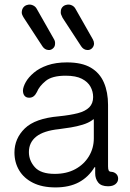

<svg xmlns="http://www.w3.org/2000/svg" viewBox="-20 -802 566 837"><path d="M222 15Q164 15 124 -5Q84 -25 63.5 -59.5Q43 -94 43 -137Q43 -198 88 -242Q133 -286 237 -295Q286 -300 319 -308.5Q352 -317 369 -334Q386 -351 386 -379Q386 -403 374.5 -424Q363 -445 337 -458.5Q311 -472 266 -472Q207 -472 179 -449Q151 -426 141 -401Q135 -389 127 -382.5Q119 -376 107 -376Q94 -376 87 -384.5Q80 -393 80 -408Q81 -424 92.5 -444.5Q104 -465 127.5 -485Q151 -505 187 -517.5Q223 -530 272 -530Q337 -530 376 -507Q415 -484 433 -442Q451 -400 451 -345V-77Q451 -64 454 -58.5Q457 -53 466 -53Q478 -52 486.5 -44Q495 -36 495 -23Q495 -9 483.5 0.5Q472 10 451 10Q421 10 408 -6.5Q395 -23 395 -46V-73H392Q366 -30 324 -7.5Q282 15 222 15ZM219 -44Q270 -44 308 -64.5Q346 -85 367.5 -120.5Q389 -156 389 -199V-280Q389 -282 387.5 -282Q386 -282 382 -278Q365 -266 340.5 -258.5Q316 -251 289 -246.5Q262 -242 237 -239Q170 -232 138 -206.5Q106 -181 106 -139Q106 -102 132 -73Q158 -44 219 -44ZM191 -584Q175 -585 165 -600L84 -724Q79 -732 76.5 -738.5Q74 -745 75 -751Q76 -763 83 -771Q90 -779 101 -781Q111 -784 123 -779Q135 -774 141 -762L216 -630Q221 -621 220 -611Q220 -599 211 -591Q202 -583 191 -584ZM360 -584Q344 -585 334 -600L253 -724Q249 -732 246.5 -738.5Q244 -745 245 -751Q245 -763 252 -771Q259 -779 270 -781Q281 -784 292.5 -779Q304 -774 310 -762L385 -630Q390 -621 390 -611Q389 -599 380.5 -591Q372 -583 360 -584Z"/></svg>

Font: National Park Light
Style: Regular
Weight: 300
Designer: Andrea Herstowski, Ben Hoepner
Version: Version 1.009